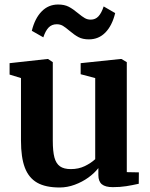

<svg xmlns="http://www.w3.org/2000/svg" viewBox="-20 -820 666 851"><path d="M416 -44V-75Q399 -53 371.8 -33.2Q344.5 -13.5 311.2 -1.2Q278 11 244.5 11Q182 11 144.8 -10.2Q107.5 -31.5 90.2 -76.8Q73 -122 73 -196.5V-474L22.5 -489.5V-540L189.5 -558.5H193L214 -544.5V-196.5Q214 -149.5 221.2 -122.2Q228.5 -95 245.8 -82.8Q263 -70.5 294 -70.5Q328 -70.5 355.2 -83.5Q382.5 -96.5 402 -114.5V-474L337.5 -491V-540L513.5 -558.5H518.5L542 -544.5V-57L595.5 -56L595 -5.5Q566 1 539.5 5.2Q513 9.5 480 9.5Q447 9.5 431.5 -3.2Q416 -16 416 -44ZM121 -683.5Q134.5 -738.5 164.5 -769.2Q194.5 -800 237.5 -800Q265.5 -800 284.8 -790Q304 -780 326.5 -761Q344 -746.5 355.8 -739.8Q367.5 -733 382 -733Q403 -733 416.5 -747.8Q430 -762.5 439.5 -791.5L490.5 -762Q477 -706.5 447.2 -676Q417.5 -645.5 374 -645.5Q346.5 -645.5 327.8 -655.5Q309 -665.5 287.5 -684Q270.5 -698.5 258.8 -705.5Q247 -712.5 231.5 -712.5Q209.5 -712.5 195.5 -698Q181.5 -683.5 172 -654.5Z"/></svg>

Font: Merriweather Text
Style: Bold
Weight: 700
Designer: Eben Sorkin
Foundry: Eben Sorkin
Version: Version 2.100